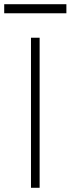

<svg xmlns="http://www.w3.org/2000/svg" viewBox="-50 -891 335 911"><path d="M97 0V-712H138V0ZM-30 -828V-871H265V-828Z"/></svg>

Font: MuliDisplayVN ExtraLight
Style: Regular
Weight: 200
Designer: Vernon Adams
Foundry: Vernon Adams
Version: Version 2.100